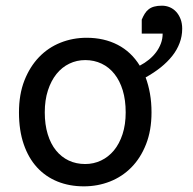

<svg xmlns="http://www.w3.org/2000/svg" viewBox="-20 -640 675 672"><path d="M136.7 -246.6Q136.7 -204.1 147 -170.4Q157.2 -136.7 176 -113.5Q194.8 -90.3 220.7 -78.1Q246.6 -65.9 278.3 -65.9Q307.6 -65.9 333.5 -78.1Q359.4 -90.3 378.7 -113.5Q397.9 -136.7 408.9 -170.4Q419.9 -204.1 419.9 -246.6Q419.9 -289.6 409.7 -323.5Q399.4 -357.4 380.6 -381.1Q361.8 -404.8 335.7 -417.2Q309.6 -429.7 278.3 -429.7Q248.5 -429.7 222.7 -417.2Q196.8 -404.8 177.7 -381.1Q158.7 -357.4 147.7 -323.5Q136.7 -289.6 136.7 -246.6ZM617.7 -539.6Q617.7 -513.2 608.6 -489.3Q599.6 -465.3 582.8 -444.1Q565.9 -422.9 542.5 -404.1Q519 -385.3 489.7 -369.1Q499.5 -342.8 504.9 -312.3Q510.3 -281.7 510.3 -246.6Q510.3 -183.6 491.2 -135.3Q472.2 -86.9 439.9 -54.2Q407.7 -21.5 364.7 -4.6Q321.8 12.2 273.4 12.2Q223.1 12.2 181.4 -4.6Q139.6 -21.5 109.6 -54.2Q79.6 -86.9 63 -135.3Q46.4 -183.6 46.4 -246.6Q46.4 -309.6 65.4 -358.2Q84.5 -406.7 116.7 -440.2Q148.9 -473.6 191.9 -490.7Q234.9 -507.8 283.2 -507.8Q344.2 -507.8 391.8 -483.2Q439.5 -458.5 469.2 -410.2Q486.8 -419.4 501.5 -431.4Q516.1 -443.4 526.6 -457.5Q537.1 -471.7 543.2 -488Q549.3 -504.4 549.3 -522.5H476.1V-571.3Q481 -583 486.6 -592Q492.2 -601.1 500.2 -607.4Q508.3 -613.8 519.5 -616.9Q530.8 -620.1 546.9 -620.1Q561.5 -620.1 574.5 -614.5Q587.4 -608.9 596.9 -598.4Q606.4 -587.9 612.1 -573Q617.7 -558.1 617.7 -539.6Z"/></svg>

Font: Andika Basic
Style: Regular
Weight: 400
Designer: Annie Olsen & Victor Gaultney
Foundry: SIL International
Version: Version 1.000